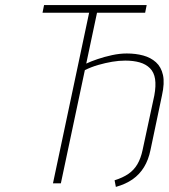

<svg xmlns="http://www.w3.org/2000/svg" viewBox="-20 -720 663 754"><path d="M478 -510Q450 -510 420 -503.5Q390 -497 363.5 -488Q337 -479 318 -470L312 -444Q338 -457 366 -465Q394 -473 420.5 -477.5Q447 -482 472 -482Q504 -482 528.5 -475Q553 -468 569 -452Q585 -436 589 -409.5Q593 -383 586 -345L540 -131Q533 -98 519.5 -75Q506 -52 484 -37Q462 -22 430 -12L435 14Q474 3 501 -16Q528 -35 545.5 -63.5Q563 -92 571 -131L616 -345Q627 -394 620 -425.5Q613 -457 592.5 -475.5Q572 -494 542.5 -502Q513 -510 478 -510ZM361 -670H550L556 -700H153L147 -670H330L188 0H219Z"/></svg>

Font: Advent Pro ExtraLight
Style: Italic
Weight: 250
Italic angle: -12°
Version: Version 3.000